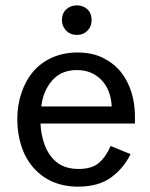

<svg xmlns="http://www.w3.org/2000/svg" viewBox="-20 -678 555 710"><path d="M209 -603Q209 -628.4 224.6 -643.1Q240.7 -658.2 264.2 -658.2Q287.6 -658.2 303.7 -643.1Q318.8 -628.4 318.8 -603Q318.8 -580.6 303.7 -564.9Q288.1 -548.8 264.2 -548.8Q240.2 -548.8 224.6 -564.9Q209 -581.5 209 -603ZM462.9 -107.9Q436 -54.2 389.6 -21Q343.3 12.2 269 12.2Q216.3 12.2 173.8 -6.3Q132.8 -24.4 103 -58.6Q73.7 -92.3 59.1 -137.7Q43.9 -184.6 43.9 -236.8Q43.9 -289.6 59.6 -335.4Q75.2 -381.3 103.5 -414.1Q132.3 -447.3 173.3 -465.3Q215.8 -483.9 266.1 -483.9Q320.3 -483.9 359.9 -464.4Q399.9 -444.8 426.3 -412.6Q452.1 -380.9 465.8 -337.4Q479 -294.9 479 -249V-221.2H129.9Q130.4 -191.4 140.1 -157.7Q148.9 -126.5 165.5 -103.5Q183.1 -79.1 208 -66.4Q233.9 -53.2 270 -53.2Q319.3 -53.2 345.2 -75.2Q371.1 -97.2 389.2 -138.2ZM264.2 -418.9Q206.5 -418.9 172.9 -380.4Q138.7 -340.8 132.8 -284.2H393.1Q390.1 -346.2 354.5 -382.8Q319.3 -418.9 264.2 -418.9Z"/></svg>

Font: Post Grotesk Regular
Style: Regular
Weight: 500
Version: 0.900; ttfautohint (v0.96) -l 8 -r 50 -G 200 -x 14 -w "gGD" 